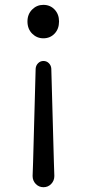

<svg xmlns="http://www.w3.org/2000/svg" viewBox="-20 -575 362 802"><path d="M116.2 160.2 118.2 102.5 128.9 -288.1Q129.9 -301.8 139.2 -311Q148.4 -320.3 161.6 -320.3Q174.8 -320.3 184.1 -311Q193.4 -301.8 194.3 -288.1L205.1 102.5L207 160.2Q207 179.7 193.8 193.4Q180.7 207 161.6 207Q142.6 207 129.4 193.4Q116.2 179.7 116.2 160.2ZM161.1 -415Q133.8 -415 114.3 -434.6Q94.7 -454.1 94.7 -485.4Q94.7 -515.6 114.3 -535.2Q133.8 -554.7 161.1 -554.7Q189.5 -554.7 208 -535.2Q226.6 -515.6 226.6 -485.4Q226.6 -454.1 208 -434.6Q189.5 -415 161.1 -415Z"/></svg>

Font: Gen Jyuu Gothic P Regular
Style: Regular
Weight: 400
Designer: [Source Han Sans]
Ryoko NISHIZUKA  (kana & ideographs); Paul D. Hunt (Latin, Greek & Cyrillic); Wenlong ZHANG  (bopomofo
Version: Version 1.002.20150607